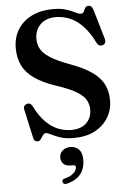

<svg xmlns="http://www.w3.org/2000/svg" viewBox="-63 -760 726 1074"><g transform="rotate(-5 299.5 -223.0)"><path d="M327.5 15.5Q285 15.5 254.5 5.2Q224 -5 204.8 -15.2Q185.5 -25.5 177 -25.5Q168 -25.5 162.2 -19.2Q156.5 -13 151.5 -4.5Q146.5 4 140.8 10.2Q135 16.5 126 16.5Q116.5 16.5 110.5 10.8Q104.5 5 102 -8L66.5 -169Q64.5 -179 68.8 -186.2Q73 -193.5 83 -197Q94 -200.5 102 -196.2Q110 -192 116 -180.5Q143.5 -125.5 176.2 -92.5Q209 -59.5 245.5 -45Q282 -30.5 319.5 -30.5Q373 -30.5 403.5 -59Q434 -87.5 434.5 -134.5Q434.5 -164 420.8 -188.8Q407 -213.5 368.8 -236.8Q330.5 -260 256.5 -284.5Q181.5 -309.5 136 -341.8Q90.5 -374 70 -416.2Q49.5 -458.5 49.5 -513.5Q49.5 -573 77.5 -618Q105.5 -663 156.5 -688Q207.5 -713 275 -713Q321 -713 350.8 -703.2Q380.5 -693.5 399 -683.5Q417.5 -673.5 429.5 -673.5Q440.5 -673.5 445.5 -683.5Q450.5 -693.5 456.2 -703.8Q462 -714 475 -714Q485 -714 491.2 -707.8Q497.5 -701.5 502.5 -685L550.5 -521.5Q554 -510 549.8 -500.5Q545.5 -491 535.5 -488Q524.5 -484.5 516.2 -488.5Q508 -492.5 502.5 -503.5Q472.5 -564.5 437.5 -600.5Q402.5 -636.5 364.5 -651.8Q326.5 -667 287.5 -667Q233 -667 201 -636Q169 -605 169 -554.5Q169 -524.5 182.8 -498.8Q196.5 -473 234 -448.5Q271.5 -424 342 -398Q419.5 -370 465 -338Q510.5 -306 530.2 -266.5Q550 -227 549.5 -176.5Q549.5 -123.5 523.2 -80Q497 -36.5 447.8 -10.5Q398.5 15.5 327.5 15.5ZM298 167Q271 167 257.5 153Q244 139 244 118.5Q244 94 261.5 79Q279 64 305 64Q334 64 352.8 83Q371.5 102 371.5 141Q371.5 189.5 346.2 221.5Q321 253.5 269.5 266.5Q259 269 253 266Q247 263 245 256Q243 249.5 246.5 244Q250 238.5 259.5 236.5Q283.5 230.5 298 221Q312.5 211.5 319.5 200.2Q326.5 189 326.5 178.5Q326.5 167 313 167Z"/></g></svg>

Font: Fraunces Medium
Style: Regular
Weight: 500
Version: Version 1.000;[b76b70a41]